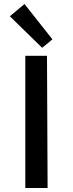

<svg xmlns="http://www.w3.org/2000/svg" viewBox="-20 -936 363 956"><path d="M190 -698 29 -855 102 -916 241 -740ZM106 0V-658H214L217 0Z"/></svg>

Font: EauTest Semibold
Style: Regular
Weight: 600
Designer: Christian Thalmann (Catharsis Fonts)
Version: Version 0.001;PS 000.001;hotconv 1.0.88;makeotf.lib2.5.64775